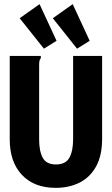

<svg xmlns="http://www.w3.org/2000/svg" viewBox="-20 -893 540 927"><path d="M249 14Q145 14 86 -48.5Q27 -111 27 -220V-623H177V-612Q172 -606 170.5 -599Q169 -592 169 -575V-219Q169 -163 186.5 -131Q204 -99 250 -99Q297 -99 315 -131.5Q333 -164 333 -222V-623H473V-223Q473 -142 444 -89.5Q415 -37 364.5 -11.5Q314 14 249 14ZM192 -658 75 -805 171 -873 253 -696ZM352 -658 235 -805 331 -873 413 -696Z"/></svg>

Font: Inconsolata Black
Style: Regular
Weight: 900
Monospace: yes
Designer: Raph Levien, Cyreal, Brenton Simpson
Foundry: Raph Levien, Cyreal, Google
Version: Version 3.001; ttfautohint (v1.8.2.53-6de2)